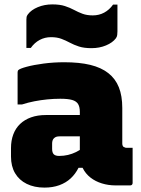

<svg xmlns="http://www.w3.org/2000/svg" viewBox="-20 -843 640 873"><path d="M536 -352Q536 -332 536 -312Q536 -292 536 -271.5Q536 -251 536 -230.5Q536 -210 536 -190Q536 -184 538.5 -179Q541 -174 547 -173Q548 -172 550 -171.5Q552 -171 555 -171Q556 -171 557 -171Q558 -171 560 -171H583Q583 -131 583 -91Q583 -51 583 -11Q583 -6 580 -3Q577 0 572 0Q567 0 544.5 0Q522 0 505 0Q473 0 443.5 -9Q414 -18 391.5 -35.5Q369 -53 356 -79Q343 -105 343 -140Q343 -173 343 -206Q343 -239 343 -272Q343 -283 343 -293Q343 -303 343 -313.5Q343 -324 343 -334Q343 -357 335 -370Q327 -383 308 -388.5Q289 -394 254 -394Q224 -394 194.5 -391Q165 -388 136.5 -382.5Q108 -377 80 -368H60Q60 -405 60 -441.5Q60 -478 60 -514Q60 -518 61 -520.5Q62 -523 63 -524Q70 -531 101.5 -539.5Q133 -548 178.5 -554Q224 -560 272 -560Q341 -560 390.5 -548Q440 -536 472.5 -510.5Q505 -485 520.5 -446Q536 -407 536 -352ZM217 -166Q217 -149 224.5 -141.5Q232 -134 249 -134Q270 -134 289 -138.5Q308 -143 325.5 -151.5Q343 -160 360 -173L369 -80H337Q323 -52 301.5 -32Q280 -12 250 -1Q220 10 182 10Q136 10 101.5 -7Q67 -24 48.5 -55.5Q30 -87 30 -131V-170Q30 -204 40.5 -232Q51 -260 71.5 -279.5Q92 -299 121.5 -309.5Q151 -320 189 -320Q227 -320 262.5 -320Q298 -320 327.5 -320Q357 -320 380 -320Q388 -320 392 -310Q396 -300 397.5 -279Q399 -258 399 -223Q374 -223 349.5 -223Q325 -223 300 -223Q275 -223 251 -223Q242 -223 236 -221Q230 -219 225 -214Q221 -210 219 -204Q217 -198 217 -190ZM402 -773Q430 -773 453.5 -785.5Q477 -798 494 -822H514Q514 -804 514 -781Q514 -758 514 -736.5Q514 -715 514 -700Q514 -692 513 -684Q512 -676 507 -669Q492 -649 462 -636.5Q432 -624 396 -624Q362 -624 339 -631.5Q316 -639 297.5 -649Q279 -659 259 -666.5Q239 -674 212 -674Q184 -674 160.5 -661.5Q137 -649 120 -625H100Q100 -644 100 -668Q100 -692 100 -716Q100 -740 100 -754Q100 -762 101 -766.5Q102 -771 107 -778Q122 -798 152 -810.5Q182 -823 218 -823Q252 -823 275 -815.5Q298 -808 316.5 -798Q335 -788 355 -780.5Q375 -773 402 -773Z"/></svg>

Font: Recursive Black
Style: Regular
Weight: 900
Version: Version 1.085